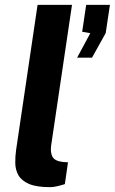

<svg xmlns="http://www.w3.org/2000/svg" viewBox="-20 -763 474 792"><path d="M186 9Q130 9 99.2 -4.5Q68.5 -18 56 -40.2Q43.5 -62.5 43 -89.8Q42.5 -117 46.5 -145L135 -743H277L191 -163Q187 -134.5 196.2 -116.8Q205.5 -99 238 -95L260.5 -93.5L247.5 -3.5Q232 1.5 216 5.2Q200 9 186 9ZM298 -525 352.5 -626 319 -632 335.5 -743H433.5L416 -626.5L359.5 -525Z"/></svg>

Font: Public Sans Thin
Style: Bold Italic
Weight: 700
Italic angle: -8°
Version: Version 2.001